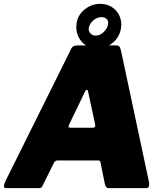

<svg xmlns="http://www.w3.org/2000/svg" viewBox="-36 -978 855 998"><path d="M-4 0Q-15 0 -15.5 -10Q-16 -20 -5 -42L334 -724Q340 -736 349.5 -739Q359 -742 372 -742H569Q582 -742 587 -732Q592 -722 594 -710L739 -29Q741 -19 738 -9.5Q735 0 724 0H528Q514 0 509 -22L486 -135Q485 -144 473 -144H263Q251 -144 244 -131L184 -10Q181 -4 177 -2Q173 0 162 0H-4ZM446 -314Q463 -314 458 -334L422 -501Q421 -511 416 -511Q411 -511 406 -502L323 -330Q319 -320 321 -317Q323 -314 332 -314ZM593 -832Q586 -786 550.5 -756Q515 -726 469 -726Q435 -726 409 -743.5Q383 -761 370 -790.5Q357 -820 362 -856Q368 -900 404 -929Q440 -958 485 -958Q520 -958 546 -941Q572 -924 585 -895.5Q598 -867 593 -832ZM526 -853Q528 -870 518 -879.5Q508 -889 491 -889Q469 -889 449 -872Q429 -855 425 -831Q424 -815 434.5 -804Q445 -793 461 -793Q484 -793 503 -811.5Q522 -830 526 -853Z"/></svg>

Font: Libre Franklin Thin Black
Style: Italic
Weight: 900
Italic angle: -8°
Version: Version 2.000